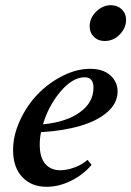

<svg xmlns="http://www.w3.org/2000/svg" viewBox="-20 -700 500 731"><path d="M378.4 -543.9Q353.5 -543.9 337.4 -559.8Q321.3 -575.7 321.3 -599.6Q321.3 -631.3 346.2 -655.8Q371.1 -680.2 401.9 -680.2Q427.2 -680.2 443.6 -664.6Q460 -648.9 460 -624.5Q460 -593.8 436 -568.8Q412.1 -543.9 378.4 -543.9ZM157.7 11.2Q99.6 11.2 64.7 -25.9Q29.8 -63 29.8 -128.9Q29.8 -184.1 55.7 -240.7Q81.5 -297.4 122.6 -340.3Q163.6 -383.3 217.3 -410.6Q271 -438 323.2 -438Q372.1 -438 399.9 -413.3Q427.7 -388.7 427.7 -351.6Q427.7 -307.6 389.2 -273.7Q350.6 -239.7 285.4 -220.7Q220.2 -201.7 136.2 -196.8Q131.3 -173.8 131.3 -149.4Q131.3 -100.6 152.3 -76.2Q173.3 -51.8 209.5 -51.8Q233.4 -51.8 262 -61.8Q290.5 -71.8 313.5 -91.3L328.6 -72.3Q296.4 -34.2 250 -11.5Q203.6 11.2 157.7 11.2ZM302.7 -405.8Q256.8 -405.8 210.9 -352.1Q165 -298.3 143.6 -226.6Q232.9 -235.4 284.4 -272.7Q335.9 -310.1 335.9 -366.2Q335.9 -405.8 302.7 -405.8Z"/></svg>

Font: Elstob 14pt SemiBold
Style: Italic
Weight: 600
Italic angle: -20°
Designer: Peter S. Baker
Version: Version 1.015